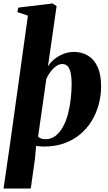

<svg xmlns="http://www.w3.org/2000/svg" viewBox="-44 -837 626 1111"><path d="M-23.5 254 15 -10.5 117.5 -746.5 56.5 -767 62 -793 260.5 -817 283.5 -802 233.5 -453Q246.5 -474.5 269.2 -493.5Q292 -512.5 321.5 -524.5Q351 -536.5 383.5 -536.5Q430.5 -536.5 465.8 -514.8Q501 -493 521 -449.2Q541 -405.5 541 -337.5Q541 -283 527 -231.8Q513 -180.5 486 -136.5Q459 -92.5 419 -59.2Q379 -26 327 -7.5Q275 11 211 11Q199.5 11 188 10Q176.5 9 165 7.5L158.5 80.5L134 254ZM219.5 -31.5Q252.5 -31.5 277.5 -51Q302.5 -70.5 320.5 -103.5Q338.5 -136.5 349.5 -178.2Q360.5 -220 365.5 -265.5Q370.5 -311 370.5 -353.5Q370.5 -388 365.2 -413.5Q360 -439 348.2 -452.8Q336.5 -466.5 316.5 -466.5Q297 -466.5 278.5 -452.5Q260 -438.5 245.8 -418.2Q231.5 -398 224 -380L176.5 -46.5Q183 -39.5 193.8 -35.5Q204.5 -31.5 219.5 -31.5Z"/></svg>

Font: Merriweather 96pt Black
Style: Italic
Weight: 900
Italic angle: -7.8°
Version: Version 2.101